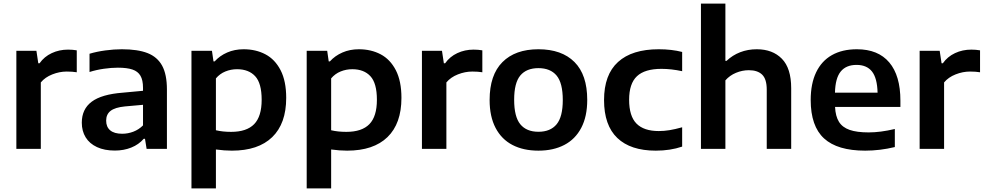

<svg xmlns="http://www.w3.org/2000/svg" viewBox="-20 -828 5478 1068"><path d="M71 -545.5H182.5L193 -476H200Q226 -513 267.8 -532.5Q309.5 -552 358.5 -552Q384 -552 407 -548V-426Q383.5 -430 351 -430Q311 -430 271 -414.2Q231 -398.5 207 -369.5V0H71Z M908.5 -330V0H795.5L786.5 -56H779.5Q752 -24 710.2 -7.2Q668.5 9.5 619 9.5Q561 9.5 519.5 -9.8Q478 -29 456.5 -64Q435 -99 435 -145.5Q435 -221 490 -262.2Q545 -303.5 663 -312.5L775.5 -323V-339.5Q775.5 -382.5 761.2 -406.8Q747 -431 716.8 -441.2Q686.5 -451.5 635.5 -451.5Q599.5 -451.5 557.5 -445.5Q515.5 -439.5 478 -427.5V-529Q517.5 -541 565.8 -547.5Q614 -554 657.5 -554Q746 -554 800.5 -532.8Q855 -511.5 881.8 -462.8Q908.5 -414 908.5 -330ZM775.5 -130.5V-245L675 -236Q619.5 -230.5 595 -211.2Q570.5 -192 570.5 -157Q570.5 -122 593 -103Q615.5 -84 660 -84Q691.5 -84 721.8 -95.5Q752 -107 775.5 -130.5Z M1045 -545.5H1159L1167.5 -486.5H1174Q1202.5 -518 1243.8 -536Q1285 -554 1335 -554Q1403 -554 1456.2 -526Q1509.5 -498 1540.8 -437.5Q1572 -377 1572 -283.5Q1572 -140.5 1494.2 -65.2Q1416.5 10 1270 10Q1228.5 10 1181 3.5V220H1045ZM1435.5 -273Q1435.5 -365 1399.5 -404Q1363.5 -443 1298.5 -443Q1264.5 -443 1233.8 -430.5Q1203 -418 1181 -392V-103.5Q1218.5 -94.5 1265.5 -94.5Q1352 -94.5 1393.8 -137.5Q1435.5 -180.5 1435.5 -273Z M1686 -545.5H1800L1808.5 -486.5H1815Q1843.5 -518 1884.8 -536Q1926 -554 1976 -554Q2044 -554 2097.2 -526Q2150.5 -498 2181.8 -437.5Q2213 -377 2213 -283.5Q2213 -140.5 2135.2 -65.2Q2057.5 10 1911 10Q1869.5 10 1822 3.5V220H1686ZM2076.5 -273Q2076.5 -365 2040.5 -404Q2004.5 -443 1939.5 -443Q1905.5 -443 1874.8 -430.5Q1844 -418 1822 -392V-103.5Q1859.5 -94.5 1906.5 -94.5Q1993 -94.5 2034.8 -137.5Q2076.5 -180.5 2076.5 -273Z M2327 -545.5H2438.5L2449 -476H2456Q2482 -513 2523.8 -532.5Q2565.5 -552 2614.5 -552Q2640 -552 2663 -548V-426Q2639.5 -430 2607 -430Q2567 -430 2527 -414.2Q2487 -398.5 2463 -369.5V0H2327Z M2703.5 -272Q2703.5 -411 2774.8 -482.5Q2846 -554 2975 -554Q3104.5 -554 3175.5 -483Q3246.5 -412 3246.5 -272.5Q3246.5 -180 3213.2 -116.8Q3180 -53.5 3119 -21.8Q3058 10 2975 10Q2891.5 10 2830.8 -21.5Q2770 -53 2736.8 -116.2Q2703.5 -179.5 2703.5 -272ZM3110.5 -271.5Q3110.5 -366.5 3076 -407.8Q3041.5 -449 2975 -449Q2908.5 -449 2874.2 -408Q2840 -367 2840 -273Q2840 -178.5 2874.2 -136.8Q2908.5 -95 2975 -95Q3041.5 -95 3076 -136.5Q3110.5 -178 3110.5 -271.5Z M3340 -271.5Q3340 -412.5 3417.8 -483.2Q3495.5 -554 3644.5 -554Q3716 -554 3774.5 -539V-432Q3713.5 -445 3659.5 -445Q3566.5 -445 3523 -404Q3479.5 -363 3479.5 -273Q3479.5 -182 3520.5 -140.5Q3561.5 -99 3644.5 -99Q3674 -99 3704.5 -104Q3735 -109 3774.5 -120V-12.5Q3708.5 10 3628 10Q3487.5 10 3413.8 -60.5Q3340 -131 3340 -271.5Z M3879 -808H4015V-489.5H4021.5Q4054.5 -521 4097.2 -537.5Q4140 -554 4189.5 -554Q4277.5 -554 4329.2 -501.2Q4381 -448.5 4381 -337V0H4245V-329.5Q4245 -388 4219.5 -412.8Q4194 -437.5 4145.5 -437.5Q4109 -437.5 4074 -423Q4039 -408.5 4015 -381V0H3879Z M4988.5 -233H4625Q4627.5 -181 4646.8 -150.2Q4666 -119.5 4706 -105.5Q4746 -91.5 4812 -91.5Q4877.5 -91.5 4957.5 -110.5V-10Q4874.5 10 4792.5 10Q4638 10 4563.8 -58Q4489.5 -126 4489.5 -272Q4489.5 -362.5 4519.8 -425.8Q4550 -489 4607.5 -521.5Q4665 -554 4746.5 -554Q4864.5 -554 4926.5 -480.8Q4988.5 -407.5 4988.5 -268ZM4624.5 -312.5H4861.5Q4859.5 -393.5 4830.5 -430.2Q4801.5 -467 4744.5 -467Q4686.5 -467 4656.5 -430.2Q4626.5 -393.5 4624.5 -312.5Z M5095.5 -545.5H5207L5217.5 -476H5224.5Q5250.5 -513 5292.2 -532.5Q5334 -552 5383 -552Q5408.5 -552 5431.5 -548V-426Q5408 -430 5375.5 -430Q5335.5 -430 5295.5 -414.2Q5255.5 -398.5 5231.5 -369.5V0H5095.5Z"/></svg>

Font: Encode Sans Semi Expanded SmBd
Style: Regular
Weight: 600
Width: 6
Designer: Multiple Designers
Foundry: Impallari Type
Version: Version 2.000